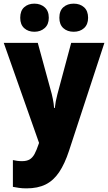

<svg xmlns="http://www.w3.org/2000/svg" viewBox="-20 -787 591 1047"><path d="M0.5 -553.2H186L262.2 -274.4Q265.1 -262.7 267.8 -249Q270.5 -235.4 272.5 -222.4Q274.4 -209.5 274.9 -198.2H278.8Q280.8 -216.3 284.2 -234.6Q287.6 -252.9 293 -272.9L368.2 -553.2H549.3L356.4 35.2Q333 106.4 302.5 151.9Q272 197.3 229 218.8Q186 240.2 124.5 240.2Q101.6 240.2 83.5 237.5Q65.4 234.9 50.3 231.9V85.9Q60.5 88.4 73.7 90.1Q86.9 91.8 100.1 91.8Q126 91.8 141.8 82.3Q157.7 72.8 168.7 52.2Q179.7 31.7 190.4 -0.5L192.9 -7.8ZM90.3 -689.9Q90.3 -728.5 112.1 -747.8Q133.8 -767.1 167.5 -767.1Q201.2 -767.1 223.6 -747.3Q246.1 -727.5 246.1 -689.9Q246.1 -653.8 223.6 -633.8Q201.2 -613.8 167.5 -613.8Q133.8 -613.8 112.1 -633.3Q90.3 -652.8 90.3 -689.9ZM303.7 -689.9Q303.7 -728.5 325.7 -747.8Q347.7 -767.1 381.8 -767.1Q416.5 -767.1 438.5 -747.3Q460.4 -727.5 460.4 -689.9Q460.4 -653.8 438.5 -633.8Q416.5 -613.8 381.8 -613.8Q347.2 -613.8 325.4 -633.5Q303.7 -653.3 303.7 -689.9Z"/></svg>

Font: Open Sans SemiCondensed ExtraBold
Style: Regular
Weight: 800
Width: 4
Designer: Monotype Design Team
Foundry: Monotype Imaging Inc.
Version: Version 3.000